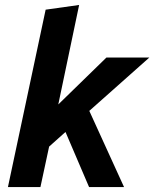

<svg xmlns="http://www.w3.org/2000/svg" viewBox="-20 -754 622 774"><path d="M12 0 164 -715 299 -734 215 -333 409 -522H582L340 -307L480 0H339L244 -222L178 -163L143 0Z"/></svg>

Font: Radio Canada SemiBold
Style: Italic
Weight: 600
Italic angle: -12°
Designer: Charles Daoud, Etienne Aubert Bonn, Alexandre Saumier Demers, Jacques Le Bailly
Foundry: Radio-Canada
Version: Version 2.104; ttfautohint (v1.8.4.7-5d5b);gftools[0.9.28.de